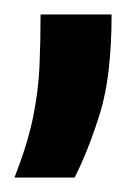

<svg xmlns="http://www.w3.org/2000/svg" viewBox="-40 -115 182 265"><path d="M-20 130Q-2 84 5.5 47.5Q13 11 14.5 -23.5Q16 -58 16 -95H114Q114 -9 97.5 43Q81 95 63 130Z"/></svg>

Font: Bricolage Grotesque 10pt Condensed Medium
Style: Regular
Weight: 500
Width: 3
Designer: Mathieu Triay
Foundry: Atelier Triay
Version: Version 1.000; ttfautohint (v1.8.4.7-5d5b);gftools[0.9.32]